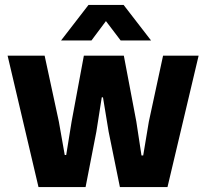

<svg xmlns="http://www.w3.org/2000/svg" viewBox="-20 -763 862 783"><path d="M137 0 11 -536H162L220 -267L244 -131H250L272 -267L322 -536H485L536 -267L557 -129H564L587 -267L645 -536H790L663 0H469L423 -226L400 -366H395L373 -226L329 0ZM229 -598 341 -743H484L596 -598H472L412 -677L353 -598Z"/></svg>

Font: Mona Sans ExtraLight
Style: Bold
Weight: 700
Version: Version 2.000